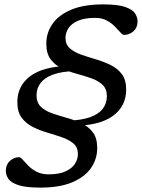

<svg xmlns="http://www.w3.org/2000/svg" viewBox="-20 -731 647 875"><path d="M322 -407Q261.5 -405.5 222.8 -391.5Q184 -377.5 165.2 -353.2Q146.5 -329 146.5 -296.5Q146.5 -263 166.5 -244.2Q186.5 -225.5 218 -214.5Q249.5 -203.5 284.8 -193.8Q320 -184 351.5 -169.2Q383 -154.5 403 -128.2Q423 -102 423 -56.5Q423 -6 394.5 35Q366 76 308.5 100Q251 124 164.5 124Q98 124 64 112.8Q30 101.5 18.2 84Q6.5 66.5 6.5 47.5Q7 18.5 25.5 2Q44 -14.5 67 -14.5Q74 -14.5 84 -2.8Q94 9 109.2 24.5Q124.5 40 147.2 51.8Q170 63.5 202 63.5Q249 63.5 278.2 50.2Q307.5 37 321.2 16Q335 -5 335 -29Q335 -59.5 315 -76.8Q295 -94 263.5 -105Q232 -116 197 -126.2Q162 -136.5 130.5 -152Q99 -167.5 79 -194.2Q59 -221 59 -265Q59 -340.5 118.2 -384.2Q177.5 -428 292 -430.5ZM467 -293Q467 -326 447 -344.8Q427 -363.5 395.5 -374.5Q364 -385.5 328.8 -395Q293.5 -404.5 262.2 -419.2Q231 -434 211 -460.5Q191 -487 191 -531.5Q191 -581.5 219 -622Q247 -662.5 304.5 -686.8Q362 -711 450 -711Q518 -711 551.5 -699Q585 -687 596 -669.2Q607 -651.5 607 -633.5Q606.5 -604.5 587.8 -588.2Q569 -572 545.5 -572Q538.5 -572 528.5 -583.5Q518.5 -595 503.2 -610.5Q488 -626 466.2 -637.8Q444.5 -649.5 413.5 -649.5Q365.5 -649.5 335.8 -636.5Q306 -623.5 292.2 -602.8Q278.5 -582 278.5 -558.5Q278.5 -528 298.5 -510.5Q318.5 -493 350 -482Q381.5 -471 416.5 -460.8Q451.5 -450.5 483.2 -435.2Q515 -420 535 -393.5Q555 -367 555 -323Q555 -247.5 495.5 -203.5Q436 -159.5 322 -158L292 -181.5Q351.5 -183 390.2 -196.8Q429 -210.5 448 -235Q467 -259.5 467 -293Z"/></svg>

Font: Newsreader 8pt
Style: Italic
Weight: 400
Italic angle: -17°
Version: Version 1.003